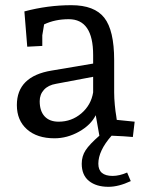

<svg xmlns="http://www.w3.org/2000/svg" viewBox="-20 -523 556 740"><path d="M363 0 349 -79Q330 -41 284.5 -15.5Q239 10 190 10Q123 10 84 -24.5Q45 -59 45 -118Q45 -229 179 -251L339 -278V-311Q339 -449 245 -449Q192 -449 150 -429L143 -387V-346L85 -343L74 -479Q164 -503 255 -503Q344 -503 382 -454.5Q420 -406 420 -291V-167Q420 -145 422.5 -118.5Q425 -92 428 -76L430 -61L499 -54L492 5Q461 2 410 0Q359 58 359 108Q359 155 414 155Q440 155 470 142L484 175Q437 197 398 197Q351 197 323 174.5Q295 152 295 108Q295 79 310 56Q325 33 363 0ZM339 -227 196 -200Q166 -195 149.5 -177Q133 -159 133 -133Q133 -95 152 -74.5Q171 -54 206 -54Q256 -54 293.5 -86Q331 -118 339 -167Z"/></svg>

Font: Andada
Style: Regular
Weight: 400
Designer: Carolina Giovagnoli
Foundry: Carolina Giovagnoli
Version: Version 1.003